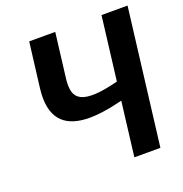

<svg xmlns="http://www.w3.org/2000/svg" viewBox="-119 -753 818 859"><g transform="rotate(-20 290.0 -324.0)"><path d="M500.5 0H376.5L408.2 -258.3Q358.4 -245.6 313.2 -239.3Q268.1 -232.9 230.2 -235.1Q192.4 -237.3 162.6 -249.5Q132.8 -261.7 113.5 -285.4Q94.2 -309.1 86.7 -345.9Q79.1 -382.8 85.4 -434.6L111.8 -648.4H235.8L209.5 -434.1Q205.1 -397.5 211.9 -372.6Q218.8 -347.7 242.4 -335.9Q266.1 -324.2 308.8 -326.2Q351.6 -328.1 418.9 -345.2L456.1 -648.4H580.1Z"/></g></svg>

Font: Carlito
Style: Bold Italic
Weight: 700
Italic angle: -7°
Designer: Lukasz Dziedzic
Foundry: tyPoland Lukasz Dziedzic
Version: Version 1.104